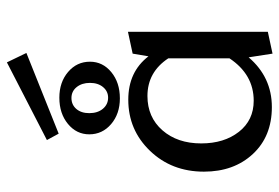

<svg xmlns="http://www.w3.org/2000/svg" viewBox="-150 -674 830 571"><g transform="rotate(-90 265.5 -388.0)"><path d="M394 -725 154 -629 135 -664 366 -783ZM152 -538Q152 -576 183 -601.5Q214 -627 261 -627Q307 -627 337.5 -601Q368 -575 368 -536Q368 -498 337 -472.5Q306 -447 259 -447Q213 -447 182.5 -473Q152 -499 152 -538ZM215 -538Q215 -513 228 -497.5Q241 -482 261 -482Q280 -482 292.5 -497Q305 -512 305 -536Q305 -560 292.5 -575.5Q280 -591 260 -591Q240 -591 227.5 -576.5Q215 -562 215 -538ZM392 -409 457 -423V-7L392 7L381 -64Q322 5 233 5Q146 5 93.5 -51.5Q41 -108 41 -197Q41 -293 103 -357.5Q165 -422 255 -422Q338 -422 384 -362ZM252 -49Q330 -49 378 -121V-303Q337 -365 266 -365Q203 -365 164 -320.5Q125 -276 125 -205Q125 -137 159.5 -93Q194 -49 252 -49Z"/></g></svg>

Font: EauTestInfant Medium
Style: Regular
Weight: 500
Designer: Christian Thalmann (Catharsis Fonts)
Version: Version 0.001;PS 000.001;hotconv 1.0.88;makeotf.lib2.5.64775